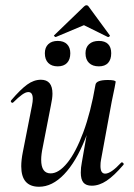

<svg xmlns="http://www.w3.org/2000/svg" viewBox="-20 -699 512 732"><path d="M61 -65Q61 -89 67 -119L102 -297Q105 -312 105 -322Q105 -348 88 -348Q78 -348 64 -338Q50 -328 31 -309Q29 -307 27 -307Q24 -307 22 -310.5Q20 -314 23 -317Q58 -358 83.5 -376.5Q109 -395 136 -395Q180 -395 180 -342Q180 -324 174 -297L143 -138Q137 -110 137 -90Q137 -38 173 -38Q204 -38 236.5 -78Q269 -118 297.5 -194.5Q326 -271 344 -376L360 -375Q340 -258 305 -170Q270 -82 224.5 -34.5Q179 13 129 13Q61 13 61 -65ZM288 -41Q288 -60 292 -80L344 -376Q347 -394 391 -394Q421 -394 421 -387L417 -365Q407 -318 406 -312L365 -89Q363 -80 363 -66Q363 -37 381 -37Q403 -37 442 -79Q443 -80 445 -80Q448 -80 450.5 -76.5Q453 -73 450 -70Q415 -29 386.5 -10Q358 9 330 9Q308 9 298 -3Q288 -15 288 -41ZM306 -496Q306 -518 319.5 -530.5Q333 -543 357 -543Q380 -543 392 -531Q404 -519 404 -496Q404 -472 392 -459Q380 -446 357 -446Q333 -446 319.5 -459Q306 -472 306 -496ZM151 -496Q151 -518 164 -530.5Q177 -543 200 -543Q223 -543 235.5 -530.5Q248 -518 248 -496Q248 -472 235.5 -459Q223 -446 200 -446Q177 -446 164 -459Q151 -472 151 -496ZM187 -565 300 -674Q305 -679 309 -679Q315 -679 318 -674L398 -565Q399 -565 399 -563Q399 -561 396 -559Q393 -557 391 -558L300 -603L193 -558Q191 -557 187.5 -560.5Q184 -564 187 -565Z"/></svg>

Font: Cormorant Infant SemiBold
Style: Italic
Weight: 600
Italic angle: -10°
Designer: Christian Thalmann (Catharsis Fonts)
Foundry: Catharsis Fonts
Version: Version 4.000